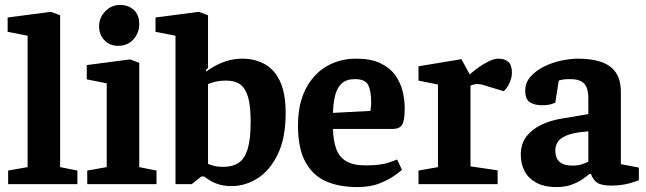

<svg xmlns="http://www.w3.org/2000/svg" viewBox="-20 -747 2620 779"><path d="M13 0V-55L92 -69V-602L11 -618V-676L187 -699L224 -685V-69L294 -55V0Z M334 0V-55L413 -69V-409L332 -425V-483L508 -506L545 -492V-69L615 -55V0ZM459 -561Q426 -561 404 -583.5Q382 -606 382 -641Q382 -675 407 -701Q432 -727 467 -727Q500 -727 522.5 -707Q545 -687 545 -649Q545 -614 521.5 -587.5Q498 -561 459 -561Z M920 8Q890 8 867.5 1Q845 -6 830.5 -15.5Q816 -25 808 -31H797L758 0H692V-602L611 -618V-676L787 -699L824 -685V-472L815 -462L817 -457Q825 -463 845.5 -475.5Q866 -488 896.5 -498.5Q927 -509 964 -509Q1013 -509 1053 -487.5Q1093 -466 1116 -417.5Q1139 -369 1139 -288Q1139 -187 1107 -121Q1075 -55 1025 -23.5Q975 8 920 8ZM886 -70Q924 -70 948.5 -86.5Q973 -103 985 -143Q997 -183 997 -253Q997 -317 986.5 -353Q976 -389 954.5 -404.5Q933 -420 898 -420Q872 -420 852.5 -415Q833 -410 824 -406V-82Q834 -78 849 -74Q864 -70 886 -70Z M1430 12Q1356 12 1302.5 -11.5Q1249 -35 1219 -90Q1189 -145 1189 -238Q1189 -324 1219.5 -384.5Q1250 -445 1303.5 -477Q1357 -509 1426 -509Q1485 -509 1523.5 -490.5Q1562 -472 1583.5 -442Q1605 -412 1613.5 -377Q1622 -342 1622 -308Q1622 -256 1611 -240Q1600 -224 1576 -224H1331Q1332 -177 1344 -143.5Q1356 -110 1384.5 -93Q1413 -76 1463 -76Q1524 -76 1556 -87Q1588 -98 1591 -100L1611 -58Q1607 -54 1584 -37Q1561 -20 1522.5 -4Q1484 12 1430 12ZM1331 -289 1483 -297Q1486 -315 1486 -330Q1486 -379 1473.5 -402.5Q1461 -426 1420 -426Q1385 -426 1366 -408Q1347 -390 1339.5 -359Q1332 -328 1331 -289Z M1678 0V-55L1757 -69V-404L1678 -420V-478L1852 -507L1886 -445Q1899 -457 1919.5 -472Q1940 -487 1962.5 -498Q1985 -509 2002 -509Q2027 -509 2042 -496.5Q2057 -484 2057 -452Q2057 -433 2048 -412Q2039 -391 2024 -377L1951 -399Q1940 -403 1931.5 -404.5Q1923 -406 1916 -406Q1908 -406 1901.5 -404Q1895 -402 1889 -400V-72L1999 -56V0Z M2239 12Q2187 12 2154.5 -6.5Q2122 -25 2107.5 -54.5Q2093 -84 2093 -118Q2093 -164 2116 -193.5Q2139 -223 2177 -241Q2215 -259 2260 -266L2367 -284V-350Q2367 -371 2361.5 -388.5Q2356 -406 2340 -416Q2324 -426 2293 -426Q2273 -426 2262.5 -424Q2252 -422 2247 -420L2233 -330Q2231 -329 2216.5 -324.5Q2202 -320 2180 -320Q2148 -320 2129.5 -332.5Q2111 -345 2111 -379Q2111 -412 2133 -436.5Q2155 -461 2188.5 -477.5Q2222 -494 2259 -501.5Q2296 -509 2326 -509Q2380 -509 2418.5 -496Q2457 -483 2478 -453.5Q2499 -424 2499 -373V-81L2572 -67V-16Q2569 -15 2553 -9Q2537 -3 2512.5 1.5Q2488 6 2461 6Q2419 6 2402 -6.5Q2385 -19 2378 -41H2371Q2362 -33 2343.5 -20Q2325 -7 2298.5 2.5Q2272 12 2239 12ZM2303 -75Q2325 -75 2341 -80.5Q2357 -86 2367 -91V-214Q2310 -210 2281.5 -198.5Q2253 -187 2243 -171Q2233 -155 2233 -136Q2233 -75 2303 -75Z"/></svg>

Font: Faustina
Style: Bold
Weight: 700
Designer: Alfonso Garcia
Foundry: http://www.omnibus-type.com
Version: Version 1.200